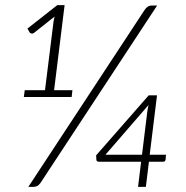

<svg xmlns="http://www.w3.org/2000/svg" viewBox="-20 -729 726 749"><path d="M73 0ZM138 -15.5Q131.5 -6.5 124.8 -3.2Q118 0 109.5 0H90.5L544 -690Q549.5 -698.5 556.5 -703Q563.5 -707.5 573 -707.5H593ZM76.5 -377H155.5L189 -646L193 -664.5L113 -601Q107.5 -597 103 -598.2Q98.5 -599.5 96 -602L87 -617.5L203.5 -709H232L191 -377H262.5L259.5 -350.5H73ZM564 -125.5H627.5L626 -106Q625 -102 622.8 -100Q620.5 -98 616 -98H561L549 0H518.5L530.5 -98H367.5Q356 -98 356 -106L355 -123L560 -357H592.5ZM554.5 -292.5Q555.5 -298.5 556.5 -305.2Q557.5 -312 559.5 -319.5L391.5 -125.5H534Z"/></svg>

Font: Lato Light
Style: Italic
Weight: 300
Italic angle: -7°
Designer: Lukasz Dziedzic
Foundry: tyPoland Lukasz Dziedzic
Version: Version 2.007; 2014-02-27